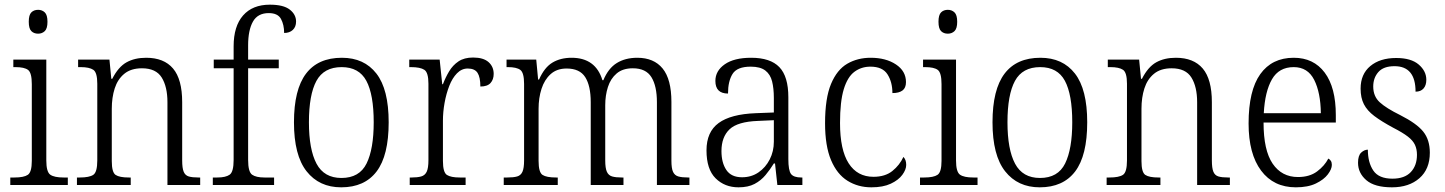

<svg xmlns="http://www.w3.org/2000/svg" viewBox="-20 -791 6177 821"><path d="M143 -647Q125 -647 114 -658Q103 -669 103 -698Q103 -727 114 -738Q125 -749 143 -749Q160 -749 171.5 -738Q183 -727 183 -698Q183 -669 171.5 -658Q160 -647 143 -647ZM24 0V-32H42Q82 -32 99 -43.5Q116 -55 116 -103V-431Q116 -480 100 -492Q84 -504 46 -504H37V-536H178V-105Q178 -56 195 -44Q212 -32 252 -32H270V0Z M309 0V-32H321Q362 -32 379 -43.5Q396 -55 396 -105V-433Q396 -481 379 -492.5Q362 -504 325 -504H314V-536H448L456 -454H460Q486 -505 521 -524.5Q556 -544 605 -544Q681 -544 720 -498Q759 -452 759 -354V-105Q759 -72 765.5 -56.5Q772 -41 787 -36.5Q802 -32 829 -32H836V0H696V-354Q696 -420 671.5 -459.5Q647 -499 587 -499Q540 -499 511.5 -475.5Q483 -452 470.5 -413Q458 -374 458 -326V-102Q458 -54 474.5 -43Q491 -32 531 -32H539V0Z M890 0V-32H909Q945 -32 962 -44Q979 -56 979 -107V-499H894V-536H979V-593Q979 -679 1019.5 -725Q1060 -771 1134 -771Q1192 -771 1219 -750Q1246 -729 1246 -699Q1246 -676 1232 -663Q1218 -650 1195 -650Q1195 -685 1181.5 -710Q1168 -735 1129 -735Q1082 -735 1061.5 -698.5Q1041 -662 1041 -597V-536H1172V-499H1041V-107Q1041 -56 1058 -44Q1075 -32 1111 -32H1152V0Z M1439 10Q1345 10 1291 -58.5Q1237 -127 1237 -268Q1237 -408 1288.5 -476Q1340 -544 1442 -544Q1537 -544 1589.5 -476.5Q1642 -409 1642 -268Q1642 -126 1590.5 -58Q1539 10 1439 10ZM1440 -30Q1517 -30 1547.5 -92Q1578 -154 1578 -268Q1578 -387 1546.5 -445.5Q1515 -504 1441 -504Q1365 -504 1333 -445Q1301 -386 1301 -268Q1301 -152 1333.5 -91Q1366 -30 1440 -30Z M1732 0V-32H1740Q1765 -32 1781 -36.5Q1797 -41 1804.5 -56.5Q1812 -72 1812 -106V-433Q1812 -481 1794.5 -492.5Q1777 -504 1737 -504H1730V-536H1860L1871 -431H1874Q1885 -460 1900.5 -486Q1916 -512 1940.5 -528.5Q1965 -545 2003 -545Q2047 -545 2069 -525.5Q2091 -506 2091 -475Q2091 -451 2077.5 -436Q2064 -421 2034 -421Q2034 -461 2022 -479.5Q2010 -498 1980 -498Q1954 -498 1934 -477.5Q1914 -457 1901 -423.5Q1888 -390 1881 -351Q1874 -312 1874 -275V-103Q1874 -54 1891 -43Q1908 -32 1946 -32H1971V0Z M2134 0V-32H2149Q2176 -32 2191.5 -36.5Q2207 -41 2214 -56.5Q2221 -72 2221 -105V-432Q2221 -480 2205 -492Q2189 -504 2152 -504H2146V-536H2273L2281 -451H2285Q2308 -503 2342.5 -523.5Q2377 -544 2424 -544Q2527 -544 2556 -448H2560Q2581 -499 2617.5 -521.5Q2654 -544 2705 -544Q2776 -544 2813.5 -498Q2851 -452 2851 -355V-104Q2851 -71 2858 -56Q2865 -41 2880.5 -36.5Q2896 -32 2923 -32H2928V0H2789V-354Q2789 -423 2765.5 -461Q2742 -499 2686 -499Q2643 -499 2617 -477Q2591 -455 2579.5 -419Q2568 -383 2568 -341V-105Q2568 -72 2575 -56.5Q2582 -41 2597.5 -36.5Q2613 -32 2639 -32H2646V0H2506V-354Q2506 -424 2482.5 -461Q2459 -498 2403 -498Q2361 -498 2334.5 -474Q2308 -450 2295.5 -411Q2283 -372 2283 -326V-103Q2283 -54 2300 -43Q2317 -32 2358 -32H2365V0Z M3138 10Q3079 10 3040 -28.5Q3001 -67 3001 -148Q3001 -227 3053 -265Q3105 -303 3212 -307L3289 -310V-372Q3289 -413 3281.5 -443Q3274 -473 3252.5 -489.5Q3231 -506 3190 -506Q3132 -506 3112.5 -475Q3093 -444 3093 -391Q3039 -391 3039 -445Q3039 -488 3079 -516Q3119 -544 3192 -544Q3274 -544 3312.5 -504Q3351 -464 3351 -375V-111Q3351 -62 3362.5 -47Q3374 -32 3407 -32H3411V0H3304L3294 -92H3289Q3273 -66 3253.5 -42.5Q3234 -19 3206.5 -4.5Q3179 10 3138 10ZM3153 -33Q3193 -33 3223.5 -54Q3254 -75 3271.5 -109.5Q3289 -144 3289 -185V-277L3222 -274Q3134 -271 3099.5 -238Q3065 -205 3065 -145Q3065 -95 3086 -64Q3107 -33 3153 -33Z M3706 10Q3649 10 3604 -18Q3559 -46 3533.5 -106.5Q3508 -167 3508 -264Q3508 -371 3533.5 -432Q3559 -493 3603 -518.5Q3647 -544 3703 -544Q3768 -544 3811 -515.5Q3854 -487 3854 -440Q3854 -415 3839 -404Q3824 -393 3796 -393Q3796 -440 3775 -473Q3754 -506 3702 -506Q3663 -506 3633.5 -484Q3604 -462 3588 -409.5Q3572 -357 3572 -265Q3572 -150 3609 -92.5Q3646 -35 3715 -35Q3765 -35 3796 -60Q3827 -85 3843 -120Q3855 -108 3855 -86Q3855 -66 3838.5 -43.5Q3822 -21 3789 -5.5Q3756 10 3706 10Z M4033 -647Q4015 -647 4004 -658Q3993 -669 3993 -698Q3993 -727 4004 -738Q4015 -749 4033 -749Q4050 -749 4061.5 -738Q4073 -727 4073 -698Q4073 -669 4061.5 -658Q4050 -647 4033 -647ZM3914 0V-32H3932Q3972 -32 3989 -43.5Q4006 -55 4006 -103V-431Q4006 -480 3990 -492Q3974 -504 3936 -504H3927V-536H4068V-105Q4068 -56 4085 -44Q4102 -32 4142 -32H4160V0Z M4426 10Q4332 10 4278 -58.5Q4224 -127 4224 -268Q4224 -408 4275.5 -476Q4327 -544 4429 -544Q4524 -544 4576.5 -476.5Q4629 -409 4629 -268Q4629 -126 4577.5 -58Q4526 10 4426 10ZM4427 -30Q4504 -30 4534.5 -92Q4565 -154 4565 -268Q4565 -387 4533.5 -445.5Q4502 -504 4428 -504Q4352 -504 4320 -445Q4288 -386 4288 -268Q4288 -152 4320.5 -91Q4353 -30 4427 -30Z M4712 0V-32H4724Q4765 -32 4782 -43.5Q4799 -55 4799 -105V-433Q4799 -481 4782 -492.5Q4765 -504 4728 -504H4717V-536H4851L4859 -454H4863Q4889 -505 4924 -524.5Q4959 -544 5008 -544Q5084 -544 5123 -498Q5162 -452 5162 -354V-105Q5162 -72 5168.5 -56.5Q5175 -41 5190 -36.5Q5205 -32 5232 -32H5239V0H5099V-354Q5099 -420 5074.5 -459.5Q5050 -499 4990 -499Q4943 -499 4914.5 -475.5Q4886 -452 4873.5 -413Q4861 -374 4861 -326V-102Q4861 -54 4877.5 -43Q4894 -32 4934 -32H4942V0Z M5521 10Q5426 10 5372.5 -61.5Q5319 -133 5319 -263Q5319 -404 5369 -474Q5419 -544 5512 -544Q5597 -544 5644.5 -480.5Q5692 -417 5692 -299V-267H5383Q5383 -148 5422 -91Q5461 -34 5530 -34Q5580 -34 5612 -58Q5644 -82 5660 -113Q5666 -110 5670.5 -103.5Q5675 -97 5675 -86Q5675 -68 5658 -45.5Q5641 -23 5607 -6.5Q5573 10 5521 10ZM5628 -307Q5627 -395 5599.5 -449.5Q5572 -504 5512 -504Q5449 -504 5419 -452Q5389 -400 5384 -307Z M5932 10Q5858 10 5822.5 -20.5Q5787 -51 5787 -95Q5787 -126 5800.5 -138.5Q5814 -151 5829 -151Q5829 -96 5852.5 -61.5Q5876 -27 5934 -27Q5986 -27 6012.5 -55Q6039 -83 6039 -129Q6039 -153 6030.5 -171.5Q6022 -190 6000 -207Q5978 -224 5937 -245Q5887 -272 5856.5 -295Q5826 -318 5812 -345.5Q5798 -373 5798 -412Q5798 -474 5839.5 -508.5Q5881 -543 5950 -543Q6014 -543 6046.5 -515Q6079 -487 6079 -450Q6079 -426 6067 -412.5Q6055 -399 6033 -399Q6033 -508 5943 -508Q5896 -508 5874 -483Q5852 -458 5852 -421Q5852 -379 5880 -353.5Q5908 -328 5967 -299Q6038 -263 6066 -228Q6094 -193 6094 -138Q6094 -68 6049.5 -29Q6005 10 5932 10Z"/></svg>

Font: Noto Serif SemiCondensed Light
Style: Regular
Weight: 300
Width: 4
Designer: Monotype Design Team
Foundry: Monotype Imaging Inc.
Version: Version 2.013